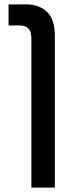

<svg xmlns="http://www.w3.org/2000/svg" viewBox="-20 -615 349 875"><path d="M123 240V-439Q123 -471 109.5 -485Q96 -499 68 -499H19V-595H99Q158 -595 194 -561Q230 -527 230 -452V240Z"/></svg>

Font: Noto Sans Hebrew Medium
Style: Regular
Weight: 500
Designer: Monotype Design Team
Foundry: Monotype Imaging Inc.
Version: Version 2.003